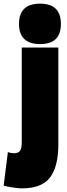

<svg xmlns="http://www.w3.org/2000/svg" viewBox="-87 -810 365 1050"><path d="M232 -550V-20Q232 100 187 160Q142 220 34 220Q19 220 2.5 218Q-14 216 -32 213Q-50 210 -67 205L-44 22Q-34 25 -26.5 26.5Q-19 28 -11 28Q13 28 22.5 15Q32 2 32 -34V-550ZM132 -569Q75 -569 46 -596.5Q17 -624 17 -679Q17 -735 46 -762.5Q75 -790 132 -790Q189 -790 217.5 -762.5Q246 -735 246 -679Q246 -624 218 -596.5Q190 -569 132 -569Z"/></svg>

Font: Georama SemiCondensed Black
Style: Regular
Weight: 900
Width: 4
Designer: Jean-Baptiste Levee
Foundry: Production Type
Version: Version 1.001